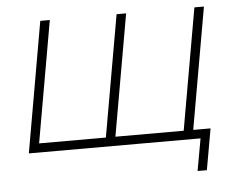

<svg xmlns="http://www.w3.org/2000/svg" viewBox="-48 -577 939 762"><g transform="rotate(-5 421.0 -196.0)"><path d="M709 128H746L775 -36H706L791 -520H753L668 -36H396L481 -520H443L358 -36H92L177 -520H139L48 0H732Z"/></g></svg>

Font: Fixel Display 20240404 ExLight
Style: Italic
Weight: 200
Italic angle: -10°
Designer: AlfaBravo + MacPaw
Foundry: Kyrylo Tkachov, Marchela Mozhyna, Serhii Makarenko, Maria Weinstein, Zakhar Kryvoshyya
Version: Version 1.211;Glyphs 3.2 (3225)